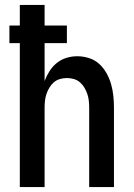

<svg xmlns="http://www.w3.org/2000/svg" viewBox="-20 -755 540 775"><path d="M60 0V-581H18V-652H60V-735H160V-652H250V-581H160V-428Q168 -449 180 -468Q192 -487 209.5 -501Q227 -515 248.5 -521.5Q270 -528 292 -528Q316 -528 339.5 -520.5Q363 -513 380.5 -497Q398 -481 410 -459.5Q422 -438 428.5 -415Q435 -392 437.5 -368Q440 -344 440 -320V0H340V-320Q340 -334 338.5 -348Q337 -362 332.5 -375.5Q328 -389 320.5 -401.5Q313 -414 302.5 -423Q292 -432 278 -436Q264 -440 250 -440Q236 -440 222 -436Q208 -432 197.5 -423Q187 -414 179.5 -401.5Q172 -389 167.5 -375.5Q163 -362 161.5 -348Q160 -334 160 -320V0Z"/></svg>

Font: Iosevka Term Curly Semibold
Style: Regular
Weight: 600
Designer: Belleve Invis
Foundry: Belleve Invis
Version: Version 32.3.0